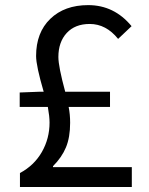

<svg xmlns="http://www.w3.org/2000/svg" viewBox="-20 -746 595 766"><path d="M191.4 -79.1H505.9V0H59.6V-55.7Q116.2 -85.9 147 -139.6Q177.7 -193.4 177.7 -256.8Q177.7 -281.2 170.9 -319.3H58.6V-377L133.8 -379.9H154.3Q124 -483.4 124 -522.5Q124 -616.2 180.7 -670.9Q237.3 -725.6 332 -725.6Q435.5 -725.6 504.9 -641.6L451.2 -590.8Q403.3 -650.4 337.9 -650.4Q279.3 -650.4 246.1 -614.3Q212.9 -578.1 212.9 -518.6Q212.9 -480.5 240.2 -379.9H418.9V-319.3H253.9Q259.8 -290 259.8 -255.9Q259.8 -198.2 243.2 -158.2Q226.6 -118.2 191.4 -83Z"/></svg>

Font: GenYoGothic TW TTF Regular
Style: Regular
Weight: 400
Version: Version 1.300